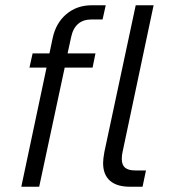

<svg xmlns="http://www.w3.org/2000/svg" viewBox="-20 -710 641 730"><path d="M250 -567 237 -507H343L332 -453H226L129 0H61L157 -453H92L104 -507H168L180 -564Q192 -622 232 -656Q272 -690 329 -690H382L370 -636H328Q264 -636 250 -567ZM372 -90Q372 -106 377 -133L496 -690H564L447 -137Q443 -121 443 -106Q443 -83 455.5 -72.5Q468 -62 494 -62H535L522 0H474Q424 0 398 -23Q372 -46 372 -90Z"/></svg>

Font: D-DIN
Style: DIN-Italic
Weight: 400
Italic angle: -12°
Designer: Charles Nix
Foundry: Datto Inc.
Version: Version 1.00